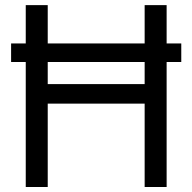

<svg xmlns="http://www.w3.org/2000/svg" viewBox="-20 -748 769 768"><path d="M705.1 -574.2V-500H24.4V-574.2ZM83 0V-727.5H170.9V-411.6H558.6V-727.5H646.5V0H558.6V-333.5H170.9V0Z"/></svg>

Font: Inter Khmer Looped
Style: Regular
Weight: 400
Designer: Rasmus Andersson, Sovichet Tep
Foundry: Anagata Design
Version: Version 1.000